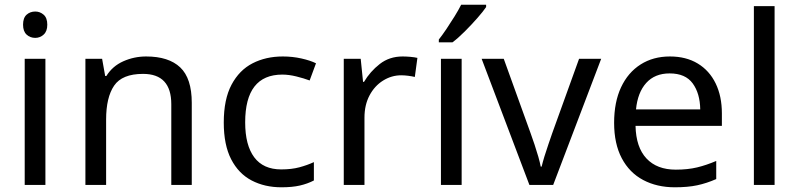

<svg xmlns="http://www.w3.org/2000/svg" viewBox="-20 -786 3397 816"><path d="M130 -737Q150 -737 165.5 -723.5Q181 -710 181 -681Q181 -653 165.5 -639Q150 -625 130 -625Q108 -625 93 -639Q78 -653 78 -681Q78 -710 93 -723.5Q108 -737 130 -737ZM173 -536V0H85V-536Z M601 -546Q697 -546 746 -499.5Q795 -453 795 -349V0H708V-343Q708 -472 588 -472Q499 -472 465 -422Q431 -372 431 -278V0H343V-536H414L427 -463H432Q458 -505 504 -525.5Q550 -546 601 -546Z M1176 10Q1105 10 1049.5 -19Q994 -48 962.5 -109Q931 -170 931 -265Q931 -364 964 -426Q997 -488 1053.5 -517Q1110 -546 1182 -546Q1223 -546 1261 -537.5Q1299 -529 1323 -517L1296 -444Q1272 -453 1240 -461Q1208 -469 1180 -469Q1022 -469 1022 -266Q1022 -169 1060.5 -117.5Q1099 -66 1175 -66Q1219 -66 1252.5 -75Q1286 -84 1314 -97V-19Q1287 -5 1254.5 2.5Q1222 10 1176 10Z M1691 -546Q1706 -546 1723.5 -544.5Q1741 -543 1754 -540L1743 -459Q1730 -462 1714.5 -464Q1699 -466 1685 -466Q1644 -466 1608 -443.5Q1572 -421 1550.5 -380.5Q1529 -340 1529 -286V0H1441V-536H1513L1523 -438H1527Q1553 -482 1594 -514Q1635 -546 1691 -546Z M1942 0H1854V-536H1942ZM2046 -756Q2034 -738 2009 -709.5Q1984 -681 1955.5 -652.5Q1927 -624 1903 -606H1845V-618Q1860 -637 1877.5 -663Q1895 -689 1912 -716.5Q1929 -744 1940 -766H2046Z M2230 0 2027 -536H2121L2235 -220Q2243 -198 2252 -171Q2261 -144 2268 -119.5Q2275 -95 2278 -78H2282Q2286 -95 2293.5 -120Q2301 -145 2310.5 -172Q2320 -199 2327 -220L2441 -536H2535L2331 0Z M2827 -546Q2896 -546 2945.5 -516Q2995 -486 3021.5 -431.5Q3048 -377 3048 -304V-251H2681Q2683 -160 2727.5 -112.5Q2772 -65 2852 -65Q2903 -65 2942.5 -74.5Q2982 -84 3024 -102V-25Q2983 -7 2943 1.5Q2903 10 2848 10Q2772 10 2713.5 -21Q2655 -52 2622.5 -113.5Q2590 -175 2590 -264Q2590 -352 2619.5 -415Q2649 -478 2702.5 -512Q2756 -546 2827 -546ZM2826 -474Q2763 -474 2726.5 -433.5Q2690 -393 2683 -321H2956Q2955 -389 2924 -431.5Q2893 -474 2826 -474Z M3272 0H3184V-760H3272Z"/></svg>

Font: Noto Sans Old South Arabian
Style: Regular
Weight: 400
Designer: Monotype Design Team
Foundry: Monotype Imaging Inc.
Version: Version 2.001; ttfautohint (v1.8.4.7-5d5b)